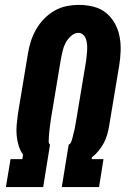

<svg xmlns="http://www.w3.org/2000/svg" viewBox="-20 -763 540 783"><path d="M4 0 23 -114H71L74 -132Q62 -149 56 -169Q50 -189 48 -210.5Q46 -232 48 -254Q50 -276 53 -298L94 -545Q98 -570 106 -595Q114 -620 127.5 -643.5Q141 -667 160 -686.5Q179 -706 202.5 -719.5Q226 -733 252 -738Q278 -743 303 -743Q333 -743 362 -735.5Q391 -728 412.5 -710.5Q434 -693 448 -668Q462 -643 467.5 -614.5Q473 -586 472 -555.5Q471 -525 466 -495L425 -249Q422 -231 417 -213.5Q412 -196 403.5 -180Q395 -164 382.5 -148.5Q370 -133 355 -122L354 -114H402L384 0H232L260 -173Q268 -177 271 -185.5Q274 -194 276 -202.5Q278 -211 280 -219Q282 -227 284 -235Q286 -243 287 -251.5Q288 -260 290 -268L331 -514Q332 -525 333.5 -536.5Q335 -548 335.5 -559.5Q336 -571 335 -582Q334 -593 330.5 -603.5Q327 -614 319 -621.5Q311 -629 300 -629Q284 -629 270 -616.5Q256 -604 248 -589Q240 -574 236 -558Q232 -542 229 -526L188 -280Q187 -271 185.5 -261.5Q184 -252 183 -243Q182 -234 181 -225Q180 -216 179.5 -207Q179 -198 178.5 -188Q178 -178 184 -173L156 0Z"/></svg>

Font: Iosevka Slab Heavy Oblique
Style: Regular
Weight: 900
Italic angle: -9°
Monospace: yes
Designer: Belleve Invis
Foundry: Belleve Invis
Version: Version 11.1.1; ttfautohint (v1.8.3)